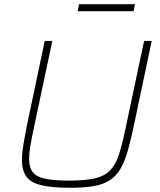

<svg xmlns="http://www.w3.org/2000/svg" viewBox="-20 -882 757 910"><path d="M314 8Q227 8 176.5 -4Q126 -16 105 -45Q84 -74 84 -123Q84 -155 91 -197Q98 -239 109 -294L192 -688H228L138 -264Q129 -221 123.5 -188Q118 -155 118 -129Q118 -89 135 -66.5Q152 -44 193 -35Q234 -26 306 -26Q383 -26 429 -36.5Q475 -47 501 -73.5Q527 -100 542.5 -146Q558 -192 573 -264L663 -688H699L616 -294Q601 -222 586.5 -170.5Q572 -119 552.5 -84.5Q533 -50 503 -29.5Q473 -9 427 -0.5Q381 8 314 8ZM348 -829 355 -862H620L613 -829Z"/></svg>

Font: Saira Thin Thin
Style: Italic
Weight: 250
Italic angle: -12°
Version: Version 1.101